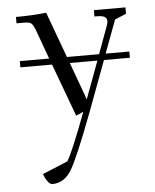

<svg xmlns="http://www.w3.org/2000/svg" viewBox="-53 -491 680 840"><g transform="rotate(-5 287.0 -71.5)"><path d="M47.9 -217.8V-245.1H176.8L130.9 -371.1Q121.6 -396 113.5 -403.6Q105.5 -411.1 82 -411.1H47.9V-439Q116.2 -439 181.2 -445.8L254.9 -245.1H396L441.9 -370.1Q444.8 -378.9 444.8 -387.2Q444.8 -411.1 402.8 -411.1H390.1V-439H528.8V-411.1L479 -390.1L424.8 -245.1H528.8V-217.8H415L332 4.9Q260.3 194.3 228.3 248.8Q196.3 303.2 142.1 303.2Q132.8 303.2 121.8 287.8Q110.8 272.5 106 255.9L216.8 210Q240.2 173.3 305.2 0L272.9 14.2L187 -217.8ZM265.1 -217.8 325.2 -53.2 386.2 -217.8Z"/></g></svg>

Font: Dihjauti S
Style: Regular
Weight: 400
Designer: T. Christopher White
Version: Version 3.0.0